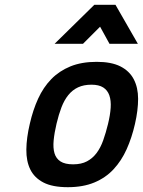

<svg xmlns="http://www.w3.org/2000/svg" viewBox="-20 -767 594 798"><path d="M382 -510Q443 -510 480.5 -491Q518 -472 536 -437.5Q554 -403 554 -356Q554 -309 541 -252Q528 -195 506.5 -147Q485 -99 452 -63.5Q419 -28 372 -8.5Q325 11 262 11Q198 11 160.5 -8.5Q123 -28 106 -62.5Q89 -97 89.5 -145.5Q90 -194 104 -253Q117 -310 138.5 -357Q160 -404 193 -438Q226 -472 272.5 -491Q319 -510 382 -510ZM284 -84Q318 -84 341.5 -96.5Q365 -109 381.5 -131Q398 -153 409 -184Q420 -215 429 -252Q438 -289 440 -319Q442 -349 434.5 -370.5Q427 -392 409 -403.5Q391 -415 360 -415Q328 -415 304.5 -404Q281 -393 264 -372Q247 -351 235.5 -321Q224 -291 215 -253Q206 -215 203 -183.5Q200 -152 206.5 -130Q213 -108 231.5 -96Q250 -84 284 -84ZM372 -747H460L553 -585H435L396 -656L325 -585H207Z"/></svg>

Font: Panefresco 750wt
Style: Italic
Weight: 750
Foundry: Campivisivi & Chank Co
Version: Version 1.000